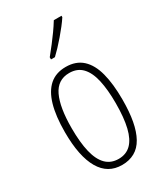

<svg xmlns="http://www.w3.org/2000/svg" viewBox="-193 -842 798 931"><g transform="rotate(-30 206.0 -377.0)"><path d="M366 -265Q366 -196 356.5 -145Q347 -94 327.5 -59Q308 -24 277.5 -7Q247 10 207 10Q167 10 137 -7.5Q107 -25 86.5 -60Q66 -95 55.5 -146.5Q45 -198 45 -267Q45 -356 62.5 -416.5Q80 -477 115.5 -508Q151 -539 206 -539Q263 -539 298.5 -506.5Q334 -474 350 -412.5Q366 -351 366 -265ZM83 -267Q83 -187 96 -133Q109 -79 136.5 -51.5Q164 -24 207 -24Q249 -24 276 -50.5Q303 -77 316 -130.5Q329 -184 329 -266Q329 -341 317 -394.5Q305 -448 278 -476.5Q251 -505 206 -505Q141 -505 112 -444Q83 -383 83 -267ZM313 -756Q302 -739 286 -718.5Q270 -698 252 -677Q234 -656 217 -638Q200 -620 185 -606H163V-618Q185 -645 203 -668.5Q221 -692 237.5 -715Q254 -738 270 -764H313Z"/></g></svg>

Font: Noto Sans Khmer ExtraCondensed ExtraLight
Style: Regular
Weight: 250
Width: 2
Designer: Danh Hong and the Monotype Design Team
Foundry: Monotype Imaging Inc.
Version: Version 2.004